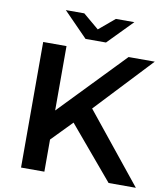

<svg xmlns="http://www.w3.org/2000/svg" viewBox="-95 -974 924 1054"><g transform="rotate(10 367.0 -447.0)"><path d="M335 -293 224 -179V0H94V-700H224V-341L570 -700H716L422 -387L734 0H582ZM568 -894 434 -757H320L186 -894H289L377 -820L465 -894Z"/></g></svg>

Font: APTA Sans SemiBold
Style: Bold
Weight: 600
Version: Version 7.200